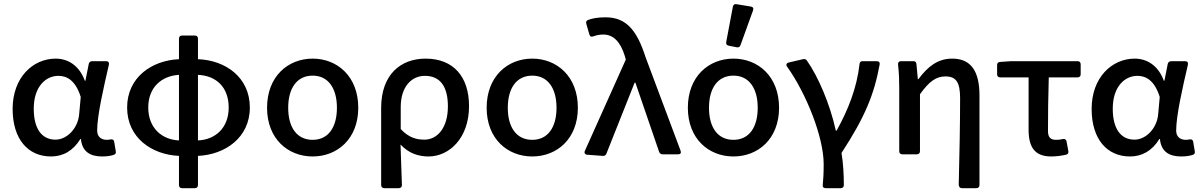

<svg xmlns="http://www.w3.org/2000/svg" viewBox="-20 -770 5995 958"><path d="M43 -226.6C43 -75.2 120.1 10.7 234.4 10.7C294.9 10.7 344.7 -17.6 380.9 -76.2H383.8C389.6 -14.6 428.7 10.7 489.3 10.7C513.7 10.7 532.2 7.8 546.9 2.9C556.6 0 559.6 -6.8 557.6 -15.6L549.8 -62.5C547.9 -73.2 541 -76.2 531.2 -74.2C525.4 -73.2 518.6 -72.3 512.7 -72.3C486.3 -72.3 464.8 -86.9 464.8 -118.2C464.8 -194.3 497.1 -334 523.4 -447.3C525.4 -458 520.5 -464.8 509.8 -464.8H440.4C431.6 -464.8 424.8 -460 422.9 -451.2L406.2 -367.2H403.3C374 -446.3 316.4 -477.5 257.8 -477.5C144.5 -477.5 43 -383.8 43 -226.6ZM375 -200.2C369.1 -129.9 314.5 -73.2 256.8 -73.2C189.5 -73.2 148.4 -126 148.4 -227.5C148.4 -338.9 209 -391.6 271.5 -391.6C314.5 -391.6 357.4 -368.2 382.8 -286.1Z M1226.6 -233.4C1226.6 -384.8 1104.5 -469.7 967.8 -474.6V-577.1C967.8 -586.9 961.9 -592.8 952.1 -592.8H888.7C878.9 -592.8 873 -586.9 873 -577.1V-474.6C738.3 -468.8 614.3 -384.8 614.3 -233.4C614.3 -82 738.3 2 873 7.8V153.3C873 163.1 878.9 168.9 888.7 168.9H952.1C961.9 168.9 967.8 163.1 967.8 153.3V7.8C1101.6 2 1226.6 -82 1226.6 -233.4ZM967.8 -69.3V-396.5C1058.6 -392.6 1121.1 -335 1121.1 -233.4C1121.1 -131.8 1054.7 -73.2 967.8 -69.3ZM719.7 -233.4C719.7 -335 787.1 -391.6 873 -396.5V-69.3C787.1 -73.2 719.7 -131.8 719.7 -233.4Z M1312.5 -232.4C1312.5 -77.1 1417 10.7 1540 10.7C1663.1 10.7 1767.6 -77.1 1767.6 -232.4C1767.6 -388.7 1663.1 -477.5 1540 -477.5C1417 -477.5 1312.5 -388.7 1312.5 -232.4ZM1661.1 -232.4C1661.1 -134.8 1618.2 -72.3 1540 -72.3C1460.9 -72.3 1418 -134.8 1418 -232.4C1418 -329.1 1460.9 -392.6 1540 -392.6C1618.2 -392.6 1661.1 -329.1 1661.1 -232.4Z M1881.8 -231.4V153.3C1881.8 163.1 1887.7 168.9 1897.5 168.9H1969.7C1979.5 168.9 1985.4 163.1 1985.4 153.3C1983.4 83 1981.4 24.4 1978.5 -48.8C2020.5 -3.9 2069.3 10.7 2118.2 10.7C2221.7 10.7 2320.3 -81.1 2320.3 -240.2C2320.3 -387.7 2242.2 -477.5 2103.5 -477.5C1980.5 -477.5 1881.8 -399.4 1881.8 -231.4ZM2214.8 -239.3C2214.8 -131.8 2162.1 -73.2 2097.7 -73.2C2059.6 -73.2 2020.5 -82 1979.5 -126V-236.3C1979.5 -337.9 2034.2 -391.6 2099.6 -391.6C2179.7 -391.6 2214.8 -334 2214.8 -239.3Z M2408.2 -232.4C2408.2 -77.1 2512.7 10.7 2635.7 10.7C2758.8 10.7 2863.3 -77.1 2863.3 -232.4C2863.3 -388.7 2758.8 -477.5 2635.7 -477.5C2512.7 -477.5 2408.2 -388.7 2408.2 -232.4ZM2756.8 -232.4C2756.8 -134.8 2713.9 -72.3 2635.7 -72.3C2556.6 -72.3 2513.7 -134.8 2513.7 -232.4C2513.7 -329.1 2556.6 -392.6 2635.7 -392.6C2713.9 -392.6 2756.8 -329.1 2756.8 -232.4Z M2909.2 2 2987.3 7.8C2996.1 8.8 3002.9 4.9 3005.9 -3.9L3146.5 -357.4H3150.4L3268.6 -12.7C3271.5 -4.9 3277.3 0 3286.1 0H3363.3C3375 0 3379.9 -5.9 3376 -17.6L3201.2 -484.4C3158.2 -619.1 3104.5 -683.6 3002 -683.6C2961.9 -683.6 2937.5 -678.7 2915 -670.9C2906.2 -668 2902.3 -660.2 2905.3 -651.4L2920.9 -597.7C2923.8 -586.9 2930.7 -585 2941.4 -588.9C2955.1 -593.8 2970.7 -597.7 2990.2 -597.7C3041 -597.7 3076.2 -560.5 3097.7 -490.2L3102.5 -472.7L2898.4 -17.6C2893.6 -7.8 2898.4 1 2909.2 2Z M3636.7 -736.3 3603.5 -560.5C3601.6 -549.8 3606.4 -543.9 3616.2 -542L3655.3 -534.2C3664.1 -532.2 3671.9 -535.2 3674.8 -544.9L3737.3 -717.8C3741.2 -728.5 3737.3 -735.4 3726.6 -737.3L3655.3 -749C3645.5 -751 3638.7 -747.1 3636.7 -736.3ZM3412.1 -232.4C3412.1 -77.1 3516.6 10.7 3639.6 10.7C3762.7 10.7 3867.2 -77.1 3867.2 -232.4C3867.2 -388.7 3762.7 -477.5 3639.6 -477.5C3516.6 -477.5 3412.1 -388.7 3412.1 -232.4ZM3760.7 -232.4C3760.7 -134.8 3717.8 -72.3 3639.6 -72.3C3560.5 -72.3 3517.6 -134.8 3517.6 -232.4C3517.6 -329.1 3560.5 -392.6 3639.6 -392.6C3717.8 -392.6 3760.7 -329.1 3760.7 -232.4Z M4089.8 48.8C4089.8 98.6 4087.9 123 4085 156.2C4084 164.1 4090.8 168.9 4100.6 168.9H4174.8C4184.6 168.9 4190.4 163.1 4190.4 153.3C4190.4 103.5 4187.5 43.9 4178.7 -6.8C4296.9 -187.5 4341.8 -299.8 4369.1 -448.2C4371.1 -459 4365.2 -464.8 4354.5 -464.8H4284.2C4274.4 -464.8 4269.5 -460 4268.6 -450.2C4255.9 -333 4211.9 -221.7 4154.3 -118.2H4150.4C4121.1 -252.9 4060.5 -390.6 4006.8 -466.8C4002 -474.6 3995.1 -476.6 3986.3 -474.6L3915 -458C3904.3 -455.1 3900.4 -447.3 3907.2 -437.5C4002.9 -303.7 4089.8 -85.9 4089.8 48.8Z M4770.5 -280.3C4770.5 -161.1 4767.6 4.9 4763.7 150.4C4763.7 162.1 4769.5 168.9 4779.3 168.9H4851.6C4861.3 168.9 4867.2 163.1 4867.2 153.3V-293C4867.2 -410.2 4828.1 -477.5 4731.4 -477.5C4660.2 -477.5 4610.4 -439.5 4562.5 -375H4559.6L4552.7 -450.2C4551.8 -460 4546.9 -464.8 4537.1 -464.8H4475.6C4465.8 -464.8 4460 -459 4460.9 -448.2C4465.8 -405.3 4466.8 -365.2 4466.8 -332V-15.6C4466.8 -5.9 4472.7 0 4482.4 0H4554.7C4564.5 0 4570.3 -5.9 4570.3 -15.6V-299.8C4617.2 -365.2 4651.4 -388.7 4698.2 -388.7C4751 -388.7 4770.5 -358.4 4770.5 -280.3Z M5112.3 -122.1C5112.3 -39.1 5140.6 10.7 5224.6 10.7C5252 10.7 5277.3 6.8 5298.8 2C5308.6 0 5312.5 -6.8 5310.5 -16.6L5301.8 -63.5C5299.8 -74.2 5293 -78.1 5283.2 -76.2C5271.5 -73.2 5259.8 -72.3 5249 -72.3C5222.7 -72.3 5209 -84 5209 -116.2C5209 -194.3 5210 -289.1 5212.9 -383.8H5356.4C5366.2 -383.8 5372.1 -389.6 5372.1 -399.4V-449.2C5372.1 -459 5366.2 -464.8 5356.4 -464.8H5025.4L4969.7 -460.9C4960 -460 4955.1 -455.1 4955.1 -445.3V-399.4C4955.1 -389.6 4960.9 -383.8 4970.7 -383.8H5112.3Z M5426.8 -226.6C5426.8 -75.2 5503.9 10.7 5618.2 10.7C5678.7 10.7 5728.5 -17.6 5764.6 -76.2H5767.6C5773.4 -14.6 5812.5 10.7 5873 10.7C5897.5 10.7 5916 7.8 5930.7 2.9C5940.4 0 5943.4 -6.8 5941.4 -15.6L5933.6 -62.5C5931.6 -73.2 5924.8 -76.2 5915 -74.2C5909.2 -73.2 5902.3 -72.3 5896.5 -72.3C5870.1 -72.3 5848.6 -86.9 5848.6 -118.2C5848.6 -194.3 5880.9 -334 5907.2 -447.3C5909.2 -458 5904.3 -464.8 5893.6 -464.8H5824.2C5815.4 -464.8 5808.6 -460 5806.6 -451.2L5790 -367.2H5787.1C5757.8 -446.3 5700.2 -477.5 5641.6 -477.5C5528.3 -477.5 5426.8 -383.8 5426.8 -226.6ZM5758.8 -200.2C5752.9 -129.9 5698.2 -73.2 5640.6 -73.2C5573.2 -73.2 5532.2 -126 5532.2 -227.5C5532.2 -338.9 5592.8 -391.6 5655.3 -391.6C5698.2 -391.6 5741.2 -368.2 5766.6 -286.1Z"/></svg>

Font: Ed Sans Neue Medium
Style: Regular
Weight: 500
Designer: Stephen Hutchings
Version: Version 1.004;PS 001.004;hotconv 1.0.88;makeotf.lib2.5.64775